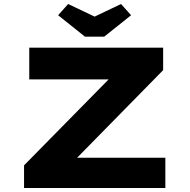

<svg xmlns="http://www.w3.org/2000/svg" viewBox="-20 -938 948 958"><path d="M100 0V-113L592 -613L675 -542H126V-700H794V-588L302 -87L220 -151H805V0ZM404 -755 270 -862 320 -918 467 -848H437L584 -918L634 -862L500 -755Z"/></svg>

Font: Lexend Zetta
Style: Bold
Weight: 700
Designer: Bonnie Shaver-Troup, Thomas Jockin
Foundry: Lexend
Version: Version 1.007